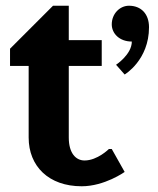

<svg xmlns="http://www.w3.org/2000/svg" viewBox="-20 -640 550 670"><path d="M370 -555C370 -523 397 -495 440 -495C440 -450 385 -414 385 -414L415 -380C415 -380 500 -430 500 -545C500 -592 472 -620 430 -620C398 -620 370 -592 370 -555ZM275 -80C245 -80 220 -105 220 -160V-410H335V-500H220V-620H165L15 -470V-410H80V-160C80 -60 150 10 265 10C345 10 415 -40 415 -40L370 -120H360C360 -120 320 -80 275 -80Z"/></svg>

Font: Scada
Style: Bold
Weight: 700
Designer: Jovanny Lemonad
Foundry: Jovanny Lemonad
Version: Version 3.005